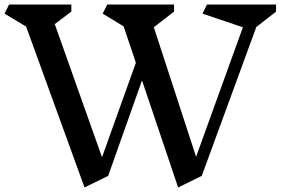

<svg xmlns="http://www.w3.org/2000/svg" viewBox="-20 -806 1235 845"><path d="M1108 -687 868 -32 764 19 605 -452 456 -32 352 19 95 -689 0 -746 20 -786H294V-755L221 -700L429 -114L578 -530L524 -690L432 -746L452 -786H746V-755L657 -686L843 -116L1049 -686L871 -746L891 -786H1195V-755Z"/></svg>

Font: Inknut Antiqua
Style: Regular
Weight: 400
Designer: Claus Eggers Sørensen
Foundry: Claus Eggers Sørensen
Version: Version 1.003; ttfautohint (v1.8.2) -l 8 -r 50 -G 200 -x 14 